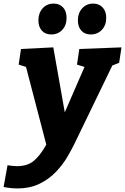

<svg xmlns="http://www.w3.org/2000/svg" viewBox="-78 -806 697 1070"><path d="M-58 236 -36 115Q-21 117 -8 118.5Q5 120 17 120Q73 120 108.5 92Q144 64 180 0L67 -433L26 -446L39 -533L219 -542L283 -180L393 -433L351 -446L364 -533L599 -542L586 -456L548 -441L336 -3Q322 26 297.5 68Q273 110 235.5 150Q198 190 144.5 217Q91 244 18 244Q-19 244 -58 236ZM208 -614Q174 -614 155 -635.5Q136 -657 136 -693Q136 -733 159.5 -759.5Q183 -786 221 -786Q254 -786 273.5 -764.5Q293 -743 293 -707Q293 -665 269 -639.5Q245 -614 208 -614ZM428 -614Q394 -614 375 -635.5Q356 -657 356 -693Q356 -733 380 -759.5Q404 -786 441 -786Q474 -786 494 -764.5Q514 -743 514 -707Q514 -665 489.5 -639.5Q465 -614 428 -614Z"/></svg>

Font: Bitter ExtraBold
Style: Italic
Weight: 800
Italic angle: -9°
Designer: Sol Matas, and Bitter project Authors
Foundry: Sol Matas
Version: Version 2.001